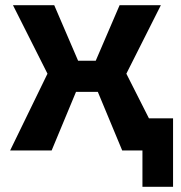

<svg xmlns="http://www.w3.org/2000/svg" viewBox="-20 -580 697 740"><path d="M19 0 163 -296 30 -560H189L281 -346H349L441 -560H600L467 -296L554 -124H647V140H529V0H451L357 -226H273L179 0Z"/></svg>

Font: Tektur SemiBold
Style: Regular
Weight: 600
Designer: Adam Jagosz
Foundry: Adam Jagosz
Version: Version 1.005;gftools[0.9.30]